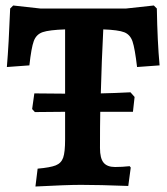

<svg xmlns="http://www.w3.org/2000/svg" viewBox="-20 -673 607 699"><path d="M356 -566Q350 -450 347 -333Q397 -334 455 -337L470 -320L464 -266H345Q344 -220 344 -134Q344 -97 357 -81Q370 -65 399 -65Q424 -65 452 -68L456 -63L447 4Q341 0 275 0Q223 0 109 6L117 -59Q163 -63 183 -71Q203 -79 210 -99Q217 -119 217 -165V-266L107 -265L97 -276L105 -333L217 -332V-566Q159 -564 135.5 -556Q112 -548 103 -523.5Q94 -499 87 -435L5 -429Q12 -512 17 -642L28 -653L127 -642H439L540 -653L551 -642Q553 -522 561 -435L479 -429Q471 -497 462.5 -522Q454 -547 432.5 -555.5Q411 -564 356 -566Z"/></svg>

Font: Alegreya
Style: Bold
Weight: 700
Designer: Juan Pablo del Peral
Foundry: Huerta Tipografica
Version: Version 2.008; ttfautohint (v1.8)